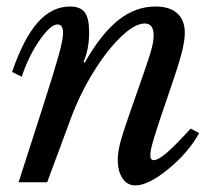

<svg xmlns="http://www.w3.org/2000/svg" viewBox="-20 -560 667 590"><path d="M424.8 -487.8Q394 -487.8 351.1 -446.3Q308.1 -404.8 267.1 -338.4Q226.1 -272 199.2 -200.2L125 0H37.1L110.8 -229Q146.5 -340.3 160.2 -389.6Q173.8 -439 173.8 -458Q173.8 -484.9 157.2 -484.9Q134.8 -484.9 100.6 -434.8Q66.4 -384.8 46.9 -324.2L17.1 -338.9Q52.2 -441.4 95.7 -490.7Q139.2 -540 194.8 -540Q227.1 -540 240.5 -522Q253.9 -503.9 253.9 -460.9Q253.9 -409.2 236.8 -370.1L240.2 -367.2Q291 -456.5 343.8 -498.3Q396.5 -540 458 -540Q501.5 -540 524.7 -519Q547.9 -498 547.9 -459Q547.9 -433.1 537.1 -392.8Q526.4 -352.5 495.1 -262.2Q478.5 -213.9 472.9 -197.3Q467.3 -180.7 457.8 -150.6Q448.2 -120.6 445.1 -106.2Q441.9 -91.8 441.9 -83Q441.9 -67.9 452.1 -67.9Q466.3 -67.9 492.9 -90.8Q519.5 -113.8 565.9 -165L591.8 -150.9Q559.6 -91.8 497.8 -41Q436 9.8 396 9.8Q371.1 9.8 356.4 -12Q341.8 -33.7 341.8 -69.8Q341.8 -97.2 354 -137.7Q366.2 -178.2 420.9 -333Q439.5 -386.2 445.8 -409.9Q452.1 -433.6 452.1 -451.2Q452.1 -487.8 424.8 -487.8Z"/></svg>

Font: Libre Baskerville
Style: Italic
Weight: 400
Designer: Pablo Impallari, Rodrigo Fuenzalida
Foundry: Pablo Impallari, Rodrigo Fuenzalida
Version: Version 1.000